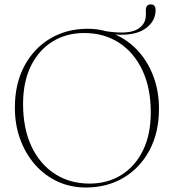

<svg xmlns="http://www.w3.org/2000/svg" viewBox="-20 -844 796 878"><path d="M381 -712.5Q425 -712.5 466 -701Q563.5 -686.5 605.2 -708.5Q647 -730.5 647 -776V-797.5Q647 -824 669.5 -824Q691.5 -824 691.5 -797.5Q691.5 -746.5 644.8 -713.2Q598 -680 507.5 -686Q567.5 -659.5 612.5 -609.8Q657.5 -560 682.2 -492.8Q707 -425.5 707 -347Q707 -238.5 663.8 -157.2Q620.5 -76 545 -31.2Q469.5 13.5 372.5 13.5Q302.5 13.5 243.2 -14Q184 -41.5 140.2 -91.2Q96.5 -141 72.2 -207.5Q48 -274 48 -352Q48 -460.5 91 -541.5Q134 -622.5 209.2 -667.5Q284.5 -712.5 381 -712.5ZM669.5 -330.5Q669.5 -441.5 631 -523Q592.5 -604.5 524 -648.8Q455.5 -693 365 -693Q283.5 -693 220.5 -654.2Q157.5 -615.5 121.5 -542.8Q85.5 -470 85.5 -368.5Q85.5 -256.5 123.8 -175Q162 -93.5 230.8 -49Q299.5 -4.5 389.5 -4.5Q471 -4.5 534.2 -43.5Q597.5 -82.5 633.5 -155.5Q669.5 -228.5 669.5 -330.5Z"/></svg>

Font: Fraunces 72pt Thin
Style: Regular
Weight: 100
Version: Version 1.000;[b76b70a41]